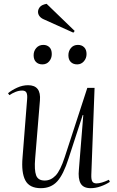

<svg xmlns="http://www.w3.org/2000/svg" viewBox="-20 -971 613 1005"><path d="M22 -483Q41 -499 69.5 -512Q98 -525 127 -525Q196 -525 189 -445L164 -141Q159 -81 169 -53.5Q179 -26 214 -26Q246 -26 271 -52Q296 -78 319 -149L437 -511H475L458 -57Q457 -32 463 -21.5Q469 -11 485 -11Q510 -11 550 -30L555 -19Q534 -5 507 4.5Q480 14 455 14Q416 14 402 -11Q388 -36 393 -84L416 -369H413L339 -142Q312 -57 279.5 -21.5Q247 14 194 14Q134 14 112.5 -27Q91 -68 98 -147L122 -452Q124 -475 118.5 -486Q113 -497 96 -497Q79 -497 61.5 -490Q44 -483 29 -473ZM156 -682Q156 -704 170 -720Q184 -736 207 -736Q226 -736 238.5 -724Q251 -712 251 -688Q251 -666 237.5 -650Q224 -634 202 -634Q181 -634 168.5 -646.5Q156 -659 156 -682ZM338 -682Q338 -704 351.5 -720Q365 -736 388 -736Q408 -736 420.5 -723.5Q433 -711 433 -688Q433 -666 419 -650Q405 -634 384 -634Q363 -634 350.5 -646.5Q338 -659 338 -682ZM371 -809 364 -800 211 -869Q196 -875 187.5 -885.5Q179 -896 179 -909Q179 -922 188.5 -934Q198 -946 224 -951Z"/></svg>

Font: Literata 72pt Light
Style: Italic
Weight: 300
Italic angle: -2°
Designer: Latin by Veronika Burian and Jose Scaglione. Greek by Irene Vlachou. Cyrillic by Vera Evstafieva
Foundry: TypeTogether
Version: Version 3.002